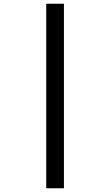

<svg xmlns="http://www.w3.org/2000/svg" viewBox="-20 -778 591 1030"><path d="M228 -758V232H323V-758Z"/></svg>

Font: Noto Sans Thaana SemiBold
Style: Regular
Weight: 600
Designer: David Williams
Foundry: Google Inc.
Version: Version 3.001